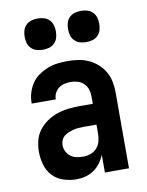

<svg xmlns="http://www.w3.org/2000/svg" viewBox="-84 -803 669 872"><g transform="rotate(-10 250.0 -367.0)"><path d="M198 8Q168 8 138.5 -1.5Q109 -11 88.5 -33Q68 -55 59.5 -84.5Q51 -114 51 -144Q51 -171 57.5 -196.5Q64 -222 80 -243Q96 -264 118 -279Q140 -294 165 -302.5Q190 -311 216.5 -314Q243 -317 269 -317H330V-351Q330 -368 325 -383.5Q320 -399 308.5 -410.5Q297 -422 281 -427Q265 -432 249 -432Q234 -432 220 -429Q206 -426 194 -417.5Q182 -409 175 -395.5Q168 -382 168 -368V-366H57V-371Q57 -394 64 -416.5Q71 -439 84 -458.5Q97 -478 116.5 -491.5Q136 -505 157.5 -513.5Q179 -522 202.5 -525Q226 -528 249 -528Q274 -528 298.5 -524.5Q323 -521 345.5 -511Q368 -501 387 -484.5Q406 -468 418.5 -446.5Q431 -425 436 -400.5Q441 -376 441 -351V0H330V-82Q322 -62 309 -44.5Q296 -27 278.5 -15Q261 -3 240 2.5Q219 8 198 8ZM246 -88Q263 -88 280 -94Q297 -100 309 -113.5Q321 -127 325.5 -144.5Q330 -162 330 -180V-221H269Q257 -221 245.5 -220Q234 -219 222.5 -216Q211 -213 200 -208.5Q189 -204 180 -196.5Q171 -189 166.5 -178Q162 -167 162 -155Q162 -140 169 -126Q176 -112 188.5 -103Q201 -94 216 -91Q231 -88 246 -88ZM350 -598Q335 -598 321 -602Q307 -606 296.5 -616.5Q286 -627 282 -641Q278 -655 278 -670Q278 -685 282 -699Q286 -713 296.5 -723.5Q307 -734 321 -738Q335 -742 350 -742Q365 -742 379 -738Q393 -734 403.5 -723.5Q414 -713 418 -699Q422 -685 422 -670Q422 -655 418 -641Q414 -627 403.5 -616.5Q393 -606 379 -602Q365 -598 350 -598ZM150 -598Q135 -598 121 -602Q107 -606 96.5 -616.5Q86 -627 82 -641Q78 -655 78 -670Q78 -685 82 -699Q86 -713 96.5 -723.5Q107 -734 121 -738Q135 -742 150 -742Q165 -742 179 -738Q193 -734 203.5 -723.5Q214 -713 218 -699Q222 -685 222 -670Q222 -655 218 -641Q214 -627 203.5 -616.5Q193 -606 179 -602Q165 -598 150 -598Z"/></g></svg>

Font: Iosevka Fixed
Style: Bold
Weight: 700
Monospace: yes
Designer: Belleve Invis
Foundry: Belleve Invis
Version: Version 32.3.0